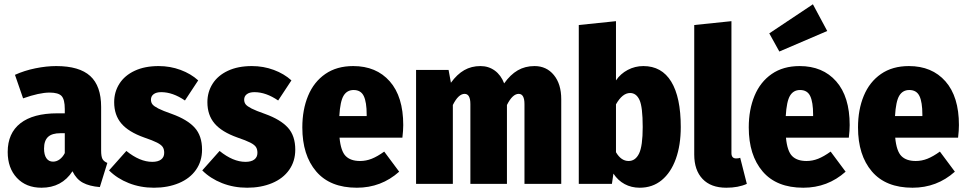

<svg xmlns="http://www.w3.org/2000/svg" viewBox="-20 -860 4522 898"><path d="M482 -98 447 15Q398 11 367.5 -5.5Q337 -22 319 -59Q269 18 174 18Q102 18 59 -28Q16 -74 16 -149Q16 -237 75.5 -283.5Q135 -330 248 -330H283V-350Q283 -395 268 -411Q253 -427 212 -427Q164 -427 88 -400L50 -510Q94 -530 145.5 -540.5Q197 -551 243 -551Q351 -551 402 -504.5Q453 -458 453 -360V-156Q453 -129 459 -117Q465 -105 482 -98ZM283 -144V-237H263Q223 -237 204.5 -219.5Q186 -202 186 -165Q186 -136 197 -120Q208 -104 228 -104Q245 -104 259.5 -115Q274 -126 283 -144Z M907 -484 845 -390Q788 -429 734 -429Q711 -429 698.5 -419.5Q686 -410 686 -394Q686 -381 693 -372Q700 -363 720.5 -352.5Q741 -342 784 -327Q856 -301 890.5 -263Q925 -225 925 -160Q925 -106 896.5 -65.5Q868 -25 816.5 -3.5Q765 18 700 18Q637 18 582.5 -3.5Q528 -25 490 -63L571 -154Q634 -103 692 -103Q719 -103 733.5 -114Q748 -125 748 -145Q748 -162 741 -172.5Q734 -183 714.5 -193Q695 -203 654 -217Q581 -243 547.5 -282.5Q514 -322 514 -382Q514 -430 538.5 -468.5Q563 -507 610 -529Q657 -551 722 -551Q776 -551 824.5 -533Q873 -515 907 -484Z M1343 -484 1281 -390Q1224 -429 1170 -429Q1147 -429 1134.5 -419.5Q1122 -410 1122 -394Q1122 -381 1129 -372Q1136 -363 1156.5 -352.5Q1177 -342 1220 -327Q1292 -301 1326.5 -263Q1361 -225 1361 -160Q1361 -106 1332.5 -65.5Q1304 -25 1252.5 -3.5Q1201 18 1136 18Q1073 18 1018.5 -3.5Q964 -25 926 -63L1007 -154Q1070 -103 1128 -103Q1155 -103 1169.5 -114Q1184 -125 1184 -145Q1184 -162 1177 -172.5Q1170 -183 1150.5 -193Q1131 -203 1090 -217Q1017 -243 983.5 -282.5Q950 -322 950 -382Q950 -430 974.5 -468.5Q999 -507 1046 -529Q1093 -551 1158 -551Q1212 -551 1260.5 -533Q1309 -515 1343 -484Z M1862 -216H1568Q1574 -153 1597 -130Q1620 -107 1664 -107Q1692 -107 1718.5 -117.5Q1745 -128 1777 -151L1847 -57Q1763 18 1649 18Q1524 18 1459 -58Q1394 -134 1394 -264Q1394 -347 1421 -412Q1448 -477 1501.5 -514Q1555 -551 1632 -551Q1740 -551 1803 -479.5Q1866 -408 1866 -275Q1866 -250 1862 -216ZM1695 -324Q1695 -382 1681.5 -410.5Q1668 -439 1634 -439Q1603 -439 1587 -412.5Q1571 -386 1567 -317H1695Z M2605 -396V0H2433V-373Q2433 -421 2406 -421Q2377 -421 2351 -369V0H2180V-373Q2180 -421 2153 -421Q2124 -421 2098 -369V0H1926V-533H2078L2089 -473Q2118 -513 2151.5 -532Q2185 -551 2227 -551Q2265 -551 2294 -530Q2323 -509 2338 -470Q2367 -511 2401.5 -531Q2436 -551 2480 -551Q2536 -551 2570.5 -509Q2605 -467 2605 -396Z M3164 -266Q3164 -181 3141 -117Q3118 -53 3075 -17.5Q3032 18 2972 18Q2933 18 2901.5 1Q2870 -16 2849 -48L2842 0H2687V-743L2861 -761V-484Q2882 -515 2916 -533Q2950 -551 2989 -551Q3075 -551 3119.5 -478Q3164 -405 3164 -266ZM2986 -266Q2986 -360 2971 -392.5Q2956 -425 2927 -425Q2891 -425 2861 -372V-148Q2885 -107 2920 -107Q2952 -107 2969 -142Q2986 -177 2986 -266Z M3227 -137V-743L3401 -761V-144Q3401 -119 3423 -119Q3435 -119 3442 -122L3473 0Q3433 18 3377 18Q3305 18 3266 -23Q3227 -64 3227 -137Z M3950 -216H3656Q3662 -153 3685 -130Q3708 -107 3752 -107Q3780 -107 3806.5 -117.5Q3833 -128 3865 -151L3935 -57Q3851 18 3737 18Q3612 18 3547 -58Q3482 -134 3482 -264Q3482 -347 3509 -412Q3536 -477 3589.5 -514Q3643 -551 3720 -551Q3828 -551 3891 -479.5Q3954 -408 3954 -275Q3954 -250 3950 -216ZM3783 -324Q3783 -382 3769.5 -410.5Q3756 -439 3722 -439Q3691 -439 3675 -412.5Q3659 -386 3655 -317H3783ZM3782 -840 3849 -715 3625 -619 3578 -704Z M4461 -216H4167Q4173 -153 4196 -130Q4219 -107 4263 -107Q4291 -107 4317.5 -117.5Q4344 -128 4376 -151L4446 -57Q4362 18 4248 18Q4123 18 4058 -58Q3993 -134 3993 -264Q3993 -347 4020 -412Q4047 -477 4100.5 -514Q4154 -551 4231 -551Q4339 -551 4402 -479.5Q4465 -408 4465 -275Q4465 -250 4461 -216ZM4294 -324Q4294 -382 4280.5 -410.5Q4267 -439 4233 -439Q4202 -439 4186 -412.5Q4170 -386 4166 -317H4294Z"/></svg>

Font: Fira Sans Condensed ExtraBold
Style: Regular
Weight: 800
Width: 3
Designer: Carrois Corporate & Edenspiekermann AG
Foundry: Carrois Corporate GbR & Edenspiekermann AG
Version: Version 4.203